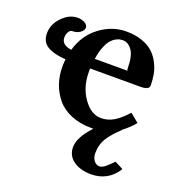

<svg xmlns="http://www.w3.org/2000/svg" viewBox="-120 -546 797 854"><g transform="rotate(20 278.5 -119.5)"><path d="M244.1 -282.2H275.9H400.9Q396 -282.2 396 -291Q396 -351.1 377.4 -377Q358.9 -402.8 334 -402.8Q326.7 -402.8 319.3 -401.6Q312 -400.4 299.8 -393.6Q287.6 -386.7 277.6 -374.8Q267.6 -362.8 258.1 -338.9Q248.5 -314.9 244.1 -282.2ZM518.1 131.8 526.9 137.2Q483.4 206.1 402.8 206.1Q352.5 206.1 319.8 183.1Q287.1 160.2 287.1 119.1Q287.1 72.8 344.2 12.2H335Q280.3 12.2 238 -5.4Q195.8 -22.9 170.7 -53.5Q145.5 -84 132.8 -121.3Q120.1 -158.7 120.1 -201.2Q120.1 -213.4 122.1 -235.8Q66.4 -239.3 35.6 -257.6Q4.9 -275.9 4.9 -316.9Q4.9 -359.9 38.3 -394Q71.8 -428.2 110.8 -428.2Q129.4 -428.2 144.3 -419.9Q159.2 -411.6 159.2 -398.9Q159.2 -385.3 144 -374.5Q128.9 -363.8 106 -363.8Q98.1 -363.8 91.1 -352.3Q84 -340.8 84 -325.2Q84 -291 131.8 -284.2Q152.8 -358.4 210.4 -401.6Q268.1 -444.8 335 -444.8Q377.4 -444.8 410.4 -433.1Q443.4 -421.4 463.1 -402.8Q482.9 -384.3 495.8 -358.9Q508.8 -333.5 513.4 -308.3Q518.1 -283.2 518.1 -255.9Q518.1 -234.9 478 -234.9H238.8V-219.2Q238.8 -147 275.4 -95.5Q312 -43.9 358.9 -43.9Q390.6 -43.9 418.7 -60.3Q446.8 -76.7 479 -112.8L520 -79.1Q501.5 -54.7 463.9 -25.9H465.8Q430.2 5.9 409.7 37.8Q389.2 69.8 389.2 111.8Q389.2 130.9 399.7 145.5Q410.2 160.2 425.8 160.2Q437.5 160.2 450.7 150.1Q463.9 140.1 486.8 116.2Z"/></g></svg>

Font: Linux Libertine G
Style: Bold
Weight: 700
Designer: Philipp H. Poll
Foundry: Philipp H. Poll
Version: Version 5.0.3